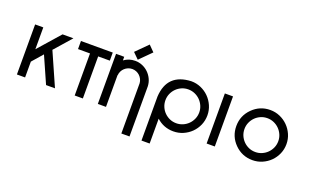

<svg xmlns="http://www.w3.org/2000/svg" viewBox="-97 -1207 3045 1889"><g transform="rotate(20 1426.0 -262.0)"><path d="M78.6 2.4V-521.5H164.1V-293L365.7 -522H479.5L323.7 -344.7L477.1 2.4H383.8L261.2 -274.4L164.1 -163.1V2.4Z M683.6 2.4V-438H558.1V-522.5H891.1V-438H769V2.4Z M925.8 2.4V-522H1011.2V-484.4Q1063 -522 1127.9 -522Q1168 -522 1203.6 -506.8Q1239.3 -491.7 1266.4 -465.3Q1293.5 -439 1310.1 -404.1Q1326.7 -369.1 1328.6 -329.6L1328.1 196.8H1242.7V-329.6Q1241.2 -351.6 1231.4 -371.1Q1221.7 -390.6 1206.3 -405.3Q1190.9 -419.9 1170.7 -428.2Q1150.4 -436.5 1127.9 -436.5Q1105 -436.5 1084.7 -428Q1064.5 -419.4 1048.8 -405Q1033.2 -390.6 1023.7 -371.1Q1014.2 -351.6 1012.7 -329.6H1011.2V2.4ZM1085.4 -600.6 1206.1 -721.2 1266.1 -660.6 1146 -540.5Z M1714.8 2.4Q1612.3 2.4 1538.1 -65.9V194.3H1452.6V-267.1Q1466.3 -511.7 1714.8 -522Q1768.6 -522 1816.2 -501.2Q1863.8 -480.5 1899.7 -444.6Q1935.5 -408.7 1956.5 -361.1Q1977.5 -313.5 1977.5 -259.8Q1977.5 -205.6 1956.8 -158Q1936 -110.4 1900.1 -74.7Q1864.3 -39.1 1816.4 -18.3Q1768.6 2.4 1714.8 2.4ZM1714.8 -82.5Q1751 -82.5 1783.2 -96.4Q1815.4 -110.4 1839.6 -134.5Q1863.8 -158.7 1877.9 -190.9Q1892.1 -223.1 1892.1 -259.8Q1892.1 -295.9 1877.9 -328.1Q1863.8 -360.4 1839.6 -384.5Q1815.4 -408.7 1783.2 -422.6Q1751 -436.5 1714.8 -436.5Q1678.2 -436.5 1646.2 -422.6Q1614.3 -408.7 1590.1 -384.5Q1565.9 -360.4 1552 -328.1Q1538.1 -295.9 1538.1 -259.8Q1538.1 -223.1 1552 -190.9Q1565.9 -158.7 1590.1 -134.5Q1614.3 -110.4 1646.2 -96.4Q1678.2 -82.5 1714.8 -82.5Z M2064.9 2.4V-522H2150.4V2.4Z M2542.5 2.4Q2433.6 2.4 2356.9 -74.2Q2280.3 -150.9 2280.3 -259.8Q2280.3 -368.2 2356.9 -444.8Q2434.1 -522 2542.5 -522Q2596.2 -522 2643.8 -501.2Q2691.4 -480.5 2727.3 -444.6Q2763.2 -408.7 2784.2 -361.1Q2805.2 -313.5 2805.2 -259.8Q2805.2 -205.6 2784.4 -158Q2763.7 -110.4 2727.8 -74.7Q2691.9 -39.1 2644 -18.3Q2596.2 2.4 2542.5 2.4ZM2542.5 -82.5Q2578.6 -82.5 2610.8 -96.4Q2643.1 -110.4 2667.2 -134.5Q2691.4 -158.7 2705.6 -190.9Q2719.7 -223.1 2719.7 -259.8Q2719.7 -295.9 2705.6 -328.1Q2691.4 -360.4 2667.2 -384.5Q2643.1 -408.7 2610.8 -422.6Q2578.6 -436.5 2542.5 -436.5Q2505.9 -436.5 2473.9 -422.6Q2441.9 -408.7 2417.7 -384.5Q2393.6 -360.4 2379.6 -328.1Q2365.7 -295.9 2365.7 -259.8Q2365.7 -223.1 2379.6 -190.9Q2393.6 -158.7 2417.7 -134.5Q2441.9 -110.4 2473.9 -96.4Q2505.9 -82.5 2542.5 -82.5Z"/></g></svg>

Font: Proletarsk
Style: Regular
Weight: 400
Designer: Peter Wiegel, original typeface by Carl Albert Fahrenwaldt 1901
Foundry: Peter Wiegel
Version: Version 1.000 2010 initial release